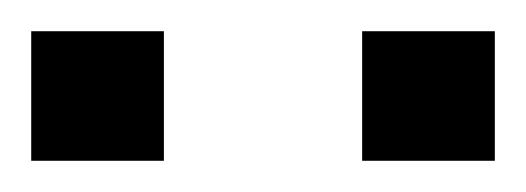

<svg xmlns="http://www.w3.org/2000/svg" viewBox="-20 -739 337 123"><path d="M0 -636V-719H85V-636ZM212 -636V-719H297V-636Z"/></svg>

Font: Archivo SemiExpanded Light
Style: Regular
Weight: 300
Width: 6
Designer: Hector Gatti
Foundry: Omnibus-Type
Version: Version 2.001